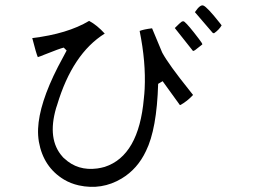

<svg xmlns="http://www.w3.org/2000/svg" viewBox="-20 -686 960 726"><path d="M818 -590Q808 -573 789 -560L784 -562L717 -640Q737 -670 749 -665Q763 -660 812 -598Q816 -593 818 -590ZM745 -518 717 -496Q713 -494 710 -493L641 -580Q662 -601 667 -604Q673 -607 677 -604Q692 -592 732 -539Q746 -521 745 -518ZM710 -327Q688 -303 662 -289H660L595 -379L578 -369Q573 -198 532 -115Q500 -47 440 -11Q365 34 278 15Q247 8 222 -7Q144 -54 127 -150Q123 -174 124 -199Q128 -294 199 -433Q200 -434 232 -495L221 -506Q207 -503 147 -479Q133 -473 123 -470Q117 -483 102 -542Q235 -558 317 -607Q347 -591 376 -559Q254 -483 196 -289Q194 -283 192 -277Q158 -159 216 -94Q219 -90 223 -87Q274 -39 348 -49Q362 -51 376 -55Q505 -97 524 -314Q526 -331 527 -350Q532 -451 508 -569Q523 -575 555 -579L593 -488L594 -486Q618 -442 695 -346Q704 -335 710 -327Z"/></svg>

Font: cwTeXYen
Style: Medium
Weight: 500
Version: Version 1.17